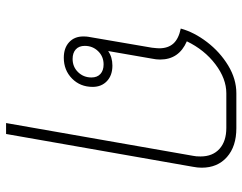

<svg xmlns="http://www.w3.org/2000/svg" viewBox="-103 -495 798 632"><g transform="rotate(90 296.0 -179.0)"><path d="M532 -444Q532 -430 529 -415L421 200H385L493 -416Q495 -425 495 -440Q495 -480 470 -502.5Q445 -525 401 -525H287Q239 -525 191.5 -489Q144 -453 116 -395Q176 -369 176 -307Q176 -294 173 -280L148 -136Q168 -150 196 -150Q228 -150 247 -132Q266 -114 266 -85Q266 -44 238.5 -17Q211 10 170 10Q138 10 119 -7.5Q100 -25 100 -54Q100 -65 101 -70L137 -280Q139 -298 139 -304Q139 -333 123.5 -350.5Q108 -368 74 -375Q86 -419 118.5 -461.5Q151 -504 195.5 -531Q240 -558 287 -558H402Q462 -558 497 -527Q532 -496 532 -444ZM131 -59Q131 -40 142.5 -29.5Q154 -19 174 -19Q200 -19 217.5 -37Q235 -55 235 -81Q235 -100 223.5 -110.5Q212 -121 192 -121Q166 -121 148.5 -103Q131 -85 131 -59Z"/></g></svg>

Font: Bai Jamjuree ExtraLight
Style: Italic
Weight: 275
Italic angle: -10°
Version: Version 1.000; ttfautohint (v1.6)